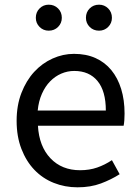

<svg xmlns="http://www.w3.org/2000/svg" viewBox="-20 -787 594 820"><path d="M311 13Q257 13 209.5 -6Q162 -25 127 -61.5Q92 -98 71.5 -151Q51 -204 51 -271Q51 -337 71.5 -390Q92 -443 126 -480Q160 -517 204.5 -537Q249 -557 296 -557Q348 -557 388 -539Q428 -521 455.5 -487.5Q483 -454 497.5 -407Q512 -360 512 -302Q512 -287 511 -273.5Q510 -260 508 -250H142Q147 -162 195.5 -111Q244 -60 322 -60Q362 -60 395 -71.5Q428 -83 458 -103L491 -43Q455 -20 411 -3.5Q367 13 311 13ZM432 -315Q432 -398 396.5 -441Q361 -484 297 -484Q268 -484 241.5 -472.5Q215 -461 194 -439.5Q173 -418 159 -386.5Q145 -355 141 -315ZM188 -656Q165 -656 149 -672Q133 -688 133 -711Q133 -735 149 -751Q165 -767 188 -767Q212 -767 228 -751Q244 -735 244 -711Q244 -688 228 -672Q212 -656 188 -656ZM403 -656Q379 -656 363 -672Q347 -688 347 -711Q347 -735 363 -751Q379 -767 403 -767Q426 -767 442 -751Q458 -735 458 -711Q458 -688 442 -672Q426 -656 403 -656Z"/></svg>

Font: SpoqaHanSansJP-Regular
Style: Regular
Weight: 400
Designer: [Source Han Sans]
Ryoko NISHIZUKA  (kana & ideographs); Paul D. Hunt (Latin, Greek & Cyrillic); Wenlong ZHANG  (bopomofo
Foundry: Spoqa (http://bi.spoqa.com)
Version: Version 1.002.20150607